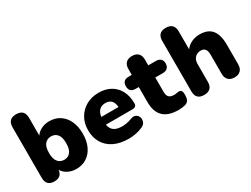

<svg xmlns="http://www.w3.org/2000/svg" viewBox="-60 -1248 2340 1793"><g transform="rotate(-30 1110.0 -351.5)"><path d="M320 -120Q361 -120 386.5 -150Q412 -180 412 -246Q412 -313 386.5 -342.5Q361 -372 320 -372Q279 -372 253 -342.5Q227 -313 227 -246Q227 -180 253 -150Q279 -120 320 -120ZM376 11Q327 11 286.5 -10Q246 -31 226 -66Q218 9 140 9Q52 9 52 -81V-624Q52 -714 140 -714Q230 -714 230 -624V-433Q251 -465 290 -484Q329 -503 376 -503Q440 -503 488 -472Q536 -441 563.5 -383.5Q591 -326 591 -246Q591 -167 563.5 -109Q536 -51 487.5 -20Q439 11 376 11Z M940 11Q850 11 784.5 -20.5Q719 -52 684 -110Q649 -168 649 -247Q649 -323 682.5 -380.5Q716 -438 774.5 -470.5Q833 -503 908 -503Q982 -503 1036.5 -472Q1091 -441 1120.5 -384Q1150 -327 1150 -249Q1150 -210 1104 -210H819Q828 -162 859 -141Q890 -120 945 -120Q966 -120 995 -125Q1024 -130 1050 -141Q1083 -153 1104.5 -141.5Q1126 -130 1133.5 -106.5Q1141 -83 1132 -58.5Q1123 -34 1094 -21Q1060 -5 1020 3Q980 11 940 11ZM818 -294H1004Q1001 -341 978 -364.5Q955 -388 916 -388Q832 -388 818 -294Z M1481 11Q1369 11 1315 -41Q1261 -93 1261 -198V-361H1227Q1160 -361 1160 -427Q1160 -492 1227 -492H1261V-554Q1261 -598 1284 -621Q1307 -644 1350 -644Q1393 -644 1416 -621Q1439 -598 1439 -554V-492H1521Q1553 -492 1571 -475.5Q1589 -459 1589 -427Q1589 -396 1571 -378.5Q1553 -361 1521 -361H1439V-204Q1439 -167 1456.5 -149.5Q1474 -132 1512 -132Q1526 -132 1539 -135Q1552 -138 1563 -138Q1579 -139 1589 -128.5Q1599 -118 1599 -81Q1599 -51 1590 -30.5Q1581 -10 1558 -1Q1544 4 1520 7.5Q1496 11 1481 11Z M1754 9Q1666 9 1666 -81V-624Q1666 -714 1754 -714Q1844 -714 1844 -624V-431Q1870 -466 1910 -484.5Q1950 -503 1998 -503Q2086 -503 2128.5 -451Q2171 -399 2171 -291V-81Q2171 -38 2148 -14.5Q2125 9 2082 9Q2039 9 2016 -14.5Q1993 -38 1993 -81V-284Q1993 -329 1977.5 -348Q1962 -367 1932 -367Q1892 -367 1868 -341.5Q1844 -316 1844 -273V-81Q1844 9 1754 9Z"/></g></svg>

Font: Chiron GoRound TC H
Style: Regular
Weight: 900
Designer: Ryoko NISHIZUKA 西塚涼子 (kana, bopomofo & ideographs); Paul D. Hunt (Latin, Greek & Cyrillic); Sandoll Communications 산돌커뮤니
Foundry: Adobe
Version: Version 1.000;hotconv 1.1.1;makeotfexe 2.6.0